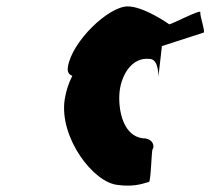

<svg xmlns="http://www.w3.org/2000/svg" viewBox="-20 -886 658 600"><path d="M192 -676C190 -661 195 -653 206 -649C194 -626 186 -600 182 -574C165 -456 272 -314 349 -308C407 -300 437 -317 445 -317C452 -317 453 -414 457 -420C463 -426 461 -454 425 -454C367 -462 350 -536 353 -591C356 -646 389 -708 447 -702C477 -702 475 -646 475 -646L486 -742L616 -784C623 -784 604 -837 606 -848C608 -858 516 -810 509 -810C509 -810 430 -866 379 -866C319 -866 204 -756 192 -676Z"/></svg>

Font: Ampere
Style: SuCndIta
Weight: 400
Version: Version 1